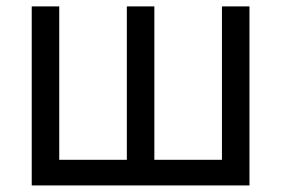

<svg xmlns="http://www.w3.org/2000/svg" viewBox="-20 -565 857 585"><path d="M76.7 -545.5H160.5V-78.1H366.5V-545.5H450.3V-78.1H656.2V-545.5H740.1V0H76.7Z"/></svg>

Font: Inter UI
Style: Regular
Weight: 400
Designer: Rasmus Andersson
Foundry: rsms
Version: 3.2;8d6f07862